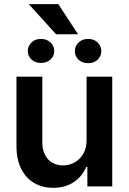

<svg xmlns="http://www.w3.org/2000/svg" viewBox="-20 -901 622 928"><path d="M398.4 -530.3H522.5V0H402.3V-93.8H396.5Q377.4 -47.9 336.2 -20.5Q294.9 6.8 237.3 6.8Q185.1 6.8 145 -16.6Q105 -40 82.5 -85Q60.1 -129.9 59.6 -192.4V-530.3H184.6V-211.9Q184.6 -178.7 197 -153.6Q209.5 -128.4 232.2 -115Q254.9 -101.6 285.2 -101.6Q313.5 -101.6 339.6 -115.5Q365.7 -129.4 382.1 -156.7Q398.4 -184.1 398.4 -222.7ZM177.7 -712.9Q206.1 -712.9 224.1 -695.8Q242.2 -678.7 242.2 -654.3Q242.2 -629.9 224.1 -613.3Q206.1 -596.7 177.7 -596.7Q150.4 -596.7 132.3 -613.3Q114.3 -629.9 114.3 -654.3Q114.3 -678.2 132.1 -695.6Q149.9 -712.9 177.7 -712.9ZM406.2 -712.9Q434.1 -712.9 451.9 -695.6Q469.7 -678.2 469.7 -653.3Q469.7 -629.4 451.9 -612.5Q434.1 -595.7 406.2 -595.7Q377.4 -595.7 359.6 -612.5Q341.8 -629.4 341.8 -653.3Q341.8 -678.7 359.9 -695.8Q377.9 -712.9 406.2 -712.9ZM357.4 -735.4H251L119.1 -880.9H261.7Z"/></svg>

Font: Pretendard SemiBold
Style: Regular
Weight: 600
Designer: Base glyphs from Inter by Rasmus Andersson; Hangeul glyphs from Noto Sans CJK(Source Han Sans) by Jang Soo-young and Kan
Foundry: Kil Hyung-jin
Version: Version 1.309